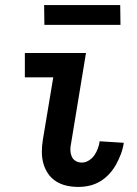

<svg xmlns="http://www.w3.org/2000/svg" viewBox="-20 -729 540 757"><path d="M289 8Q265 8 242.5 3Q220 -2 201 -14Q182 -26 169.5 -44.5Q157 -63 151 -84.5Q145 -106 145 -130Q145 -154 149 -178L190 -424H78V-520H319L260 -162Q257 -149 257.5 -136Q258 -123 263 -111.5Q268 -100 279 -94Q290 -88 303 -88Q317 -88 330.5 -96.5Q344 -105 352.5 -117.5Q361 -130 366 -144Q371 -158 373 -172L468 -166Q465 -144 457 -122.5Q449 -101 438 -81Q427 -61 411 -43.5Q395 -26 375 -14Q355 -2 333 3Q311 8 289 8ZM455 -631H155L154 -709H454Z"/></svg>

Font: Iosevka Term Curly
Style: Bold Italic
Weight: 700
Italic angle: -9°
Designer: Belleve Invis
Foundry: Belleve Invis
Version: Version 32.3.0